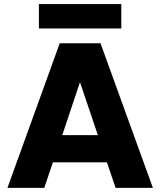

<svg xmlns="http://www.w3.org/2000/svg" viewBox="-20 -912 777 932"><path d="M541 0 499 -124H236.8L194.8 0H16.1L270 -702.1H467.8L722.2 0ZM168.9 -773.9V-892.1H568.8V-773.9ZM455.1 -255.9 368.2 -513.2 282.2 -255.9Z"/></svg>

Font: SVN-Poppins
Style: Bold
Weight: 700
Designer: Ninad Kale (Devanagari), Jonny Pinhorn (Latin)
Foundry: Indian Type Foundry
Version: Version 3.200;PS 1.000;hotconv 16.6.54;makeotf.lib2.5.65590